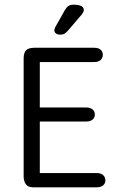

<svg xmlns="http://www.w3.org/2000/svg" viewBox="-20 -800 496 820"><path d="M150 -535H382Q400 -535 409.5 -543.5Q419 -552 419 -566Q419 -580 409.5 -588Q400 -596 382 -596H127Q102 -596 91.5 -585.5Q81 -575 81 -550V-46Q81 -26 90.5 -13Q100 0 122 0H393Q410 0 420 -8Q430 -16 430 -30Q430 -44 420 -52.5Q410 -61 393 -61H150V-281H348Q365 -281 375 -289Q385 -297 385 -311Q385 -325 375 -333Q365 -341 348 -341H150ZM338 -757Q338 -764 334 -769Q330 -774 320.5 -777Q311 -780 295 -780Q280 -780 272 -774.5Q264 -769 256 -755L216 -684Q212 -676 212 -670Q212 -663 218.5 -657.5Q225 -652 237 -652Q248 -652 254.5 -655.5Q261 -659 271 -670L329 -738Q333 -743 335.5 -748Q338 -753 338 -757Z"/></svg>

Font: Beiruti
Style: Regular
Weight: 400
Version: Version 1.00